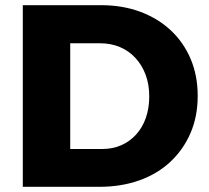

<svg xmlns="http://www.w3.org/2000/svg" viewBox="-20 -721 806 741"><path d="M370 -701Q453 -701 521.5 -675.5Q590 -650 639.5 -603.5Q689 -557 716 -493Q743 -429 743 -351Q743 -272 715.5 -208Q688 -144 638 -97Q588 -50 518 -25Q448 0 363 0H68V-701ZM375 -146Q415 -146 448 -160.5Q481 -175 505.5 -202Q530 -229 543 -266.5Q556 -304 556 -349Q556 -395 542 -432.5Q528 -470 502.5 -497.5Q477 -525 442.5 -539.5Q408 -554 366 -554H251V-146Z"/></svg>

Font: Alexandria
Style: Bold
Weight: 700
Designer: Mohamed Gaber
Foundry: Kief Type Foundry
Version: Version 5.100